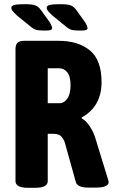

<svg xmlns="http://www.w3.org/2000/svg" viewBox="-20 -895 553 917"><path d="M54 -30V-660Q54 -681 63.5 -690.5Q73 -700 94 -700H261Q353 -700 409 -654.5Q465 -609 465 -503Q465 -386 370 -334V-330Q392 -318 410 -290Q428 -262 437 -230L496 -38Q499 -26 499 -26Q499 1 437 1H402Q349 1 342 -26L289 -216Q280 -238 268.5 -247Q257 -256 232 -256H208V-30Q208 2 148 2H114Q54 2 54 -30ZM264 -402Q286 -402 301.5 -424Q317 -446 317 -488Q317 -530 301.5 -549.5Q286 -569 261 -569H208V-402ZM125 -769 61 -821Q46 -835 40 -843Q34 -851 34 -857Q34 -868 49 -871.5Q64 -875 100 -875Q132 -875 148 -869.5Q164 -864 177 -845L218 -788Q229 -769 229 -761Q229 -755 222.5 -752Q216 -749 194 -749Q166 -749 153 -752.5Q140 -756 125 -769ZM294 -769 230 -821Q215 -835 209 -843Q203 -851 203 -857Q203 -868 218 -871.5Q233 -875 269 -875Q301 -875 317 -869.5Q333 -864 346 -845L387 -788Q398 -769 398 -761Q398 -755 391.5 -752Q385 -749 363 -749Q335 -749 322 -752.5Q309 -756 294 -769Z"/></svg>

Font: Asap Condensed
Style: Bold
Weight: 700
Designer: Pablo Cosgaya
Foundry: Omnibus-Type
Version: Version 1.010; ttfautohint (v1.8)